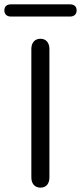

<svg xmlns="http://www.w3.org/2000/svg" viewBox="-57 -855 372 882"><path d="M129 7C156 7 170 -12 170 -40V-630C170 -658 155 -677 129 -677C102 -677 87 -658 87 -630V-40C87 -12 102 7 129 7ZM-7 -779H265C284 -779 295 -790 295 -807C295 -825 284 -835 265 -835H-7C-26 -835 -37 -825 -37 -807C-37 -790 -26 -779 -7 -779Z"/></svg>

Font: SN Pro Book
Style: Regular
Weight: 350
Designer: Tobias Whetton
Foundry: Supernotes
Version: Version 1.003;Glyphs 3.3 (3324)